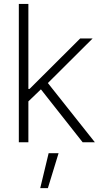

<svg xmlns="http://www.w3.org/2000/svg" viewBox="-20 -727 520 981"><path d="M76.2 -707H125V-272.5H130.9L389.6 -530.3H453.1L224.6 -302.7L464.8 0H402.3L189 -270.5L125 -209V0H76.2ZM228.5 55.7H279.3L224.6 234.4H185.5Z"/></svg>

Font: Pretendard Std ExtraLight
Style: Regular
Weight: 200
Designer: Base glyphs from Inter by Rasmus Andersson; Hangeul glyphs from Noto Sans CJK(Source Han Sans) by Jang Soo-young and Kan
Foundry: Kil Hyung-jin
Version: Version 1.309